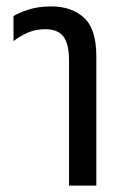

<svg xmlns="http://www.w3.org/2000/svg" viewBox="-20 -578 389 598"><path d="M195 0V-390Q195 -440 178 -463.5Q161 -487 121 -487Q92 -487 68 -477Q44 -467 22 -450V-528Q38 -538 68.5 -548Q99 -558 140 -558Q203 -558 241.5 -523Q280 -488 280 -403V0Z"/></svg>

Font: Noto Sans Thai Cond
Style: Regular
Weight: 400
Width: 3
Designer: Monotype Design Team
Foundry: Monotype Imaging Inc.
Version: Version 2.002; ttfautohint (v1.8.4.7-5d5b)